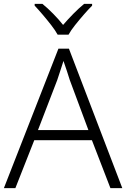

<svg xmlns="http://www.w3.org/2000/svg" viewBox="-20 -966 648 986"><path d="M547 0 452 -246H156L59 0H0L280 -716H334L608 0ZM434 -298 338 -556Q334 -570 324 -600Q314 -630 306 -653Q298 -627 289 -600.5Q280 -574 274 -555L175 -298ZM276 -788Q264 -810 243 -837Q222 -864 199 -891Q176 -918 158 -937V-946H198Q225 -924 253.5 -895Q282 -866 304 -838Q328 -866 356.5 -895Q385 -924 412 -946H453V-937Q434 -918 410.5 -891Q387 -864 365.5 -837Q344 -810 332 -788Z"/></svg>

Font: BC Sans Light
Style: Regular
Weight: 300
Designer: Monotype Design Team
Foundry: Monotype Imaging Inc.
Version: Version 2.000;GOOG;noto-source:20170915:90ef993387c0